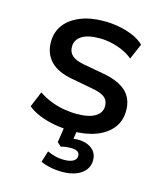

<svg xmlns="http://www.w3.org/2000/svg" viewBox="-106 -580 724 855"><g transform="rotate(15 256.0 -152.5)"><path d="M257 9Q216 9 177 2Q138 -5 105.5 -18Q73 -31 50 -50L80 -122Q105 -105 134.5 -93Q164 -81 195.5 -75.5Q227 -70 256 -70Q312 -70 341 -87.5Q370 -105 370 -136Q370 -162 352.5 -176Q335 -190 296 -197L195 -216Q129 -228 96 -262.5Q63 -297 63 -350Q63 -396 88 -429.5Q113 -463 159.5 -482Q206 -501 269 -501Q304 -501 338.5 -494.5Q373 -488 403.5 -475Q434 -462 454 -442L423 -370Q403 -387 377 -398.5Q351 -410 323.5 -416Q296 -422 269 -422Q215 -422 187 -404Q159 -386 159 -354Q159 -329 175.5 -314Q192 -299 227 -292L326 -274Q397 -261 431.5 -228.5Q466 -196 466 -141Q466 -94 440 -60.5Q414 -27 367 -9Q320 9 257 9ZM260 196Q233 196 206 190.5Q179 185 161 176L177 124Q195 132 213.5 137Q232 142 256 142Q282 142 297 133.5Q312 125 312 109Q312 96 302 89.5Q292 83 273 83Q263 83 251.5 84Q240 85 226 89L208 73L222 -20H281L269 58L241 47Q252 43 266 41Q280 39 292 39Q317 39 337 47Q357 55 369 71Q381 87 381 111Q381 137 365.5 156.5Q350 176 323 186Q296 196 260 196Z"/></g></svg>

Font: NunitoSans_10ptSemiBold
Style: Regular
Weight: 600
Designer: Vernon Adams
Foundry: Vernon Adams
Version: Version 3.101;gftools[0.9.27]